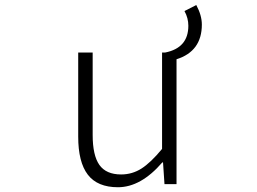

<svg xmlns="http://www.w3.org/2000/svg" viewBox="-20 -746 1040 778"><path d="M727.5 -701.2 775.4 -725.6Q797.9 -683.6 797.9 -646.5Q797.9 -538.1 695.3 -505.9V0H646.5L640.6 -87.9H637.7Q550.8 12.7 458 12.7Q375 12.7 335.9 -38.1Q296.9 -88.9 296.9 -192.4V-533.2H355.5V-199.2Q355.5 -116.2 382.8 -77.6Q410.2 -39.1 470.7 -39.1Q515.6 -39.1 553.2 -63Q590.8 -86.9 636.7 -142.6V-533.2H649.4Q743.2 -551.8 743.2 -641.6Q743.2 -672.9 727.5 -701.2Z"/></svg>

Font: GenEi Gothic M Light
Style: Regular
Weight: 300
Designer: o_tamon (Modified); [Source Han Sans]
Ryoko NISHIZUKA  (kana & ideographs); Paul D. Hunt (Latin, Greek & Cyrillic); Wenl
Version: Version 1.1a;Original Version 1.004